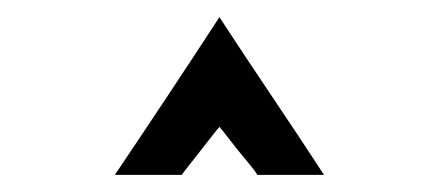

<svg xmlns="http://www.w3.org/2000/svg" viewBox="-20 -692 518 224"><path d="M280 -488Q279 -491 268.5 -503.5Q258 -516 248 -529Q238 -542 236 -544Q234 -542 224 -529Q214 -516 204 -503.5Q194 -491 192 -488H114Q145 -534 175.5 -580Q206 -626 236 -672Q266 -626 297 -580Q328 -534 358 -488Z"/></svg>

Font: Reem Kufi SemiBold
Style: Regular
Weight: 600
Designer: Khaled Hosny
Version: Version 1.001